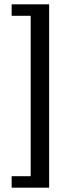

<svg xmlns="http://www.w3.org/2000/svg" viewBox="-20 -706 341 887"><path d="M33.8 161V108H121.8V-633H33.8V-686H207V161Z"/></svg>

Font: Chivo Medium
Style: Regular
Weight: 500
Designer: Hector Gatti
Foundry: Omnibus-Type
Version: Version 2.002